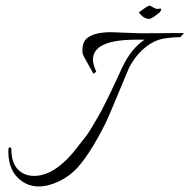

<svg xmlns="http://www.w3.org/2000/svg" viewBox="-20 -662 683 692"><path d="M381 -546 483 -542 643 -543 630 -528Q599 -528 568 -522.5Q537 -517 506.5 -493.5Q476 -470 455 -435L446 -420Q439 -404 413 -341Q387 -278 369 -237Q351 -196 319 -142Q287 -88 259 -57.5Q231 -27 192.5 -8.5Q154 10 120.5 10Q87 10 60 -8Q10 -42 10 -117Q10 -130 14 -131Q21 -132 21 -123Q21 -77 43.5 -52.5Q66 -28 103 -28Q182 -28 264 -138Q280 -158 291 -172.5Q302 -187 317.5 -214Q333 -241 339 -251Q345 -261 361.5 -294.5Q378 -328 380.5 -333Q383 -338 401.5 -378Q420 -418 421 -420Q453 -487 501 -519H471Q315 -519 315 -447Q315 -430 327 -404L317 -396Q278 -464 277.5 -470Q277 -476 277 -480Q277 -509 292 -523Q318 -546 381 -546ZM518 -594Q498 -594 481 -616Q481 -618 486 -621.5Q491 -625 495 -628Q499 -631 503 -633.5Q507 -636 510 -638Q518 -642 520 -642Q540 -630 546 -630Q552 -630 556.5 -631Q561 -632 561 -627Q560 -623 555 -617Q527 -594 518 -594Z"/></svg>

Font: Italianno
Style: Regular
Weight: 400
Designer: Robert E. Leuschke
Foundry: Robert E. Leuschke
Version: Version 1.003